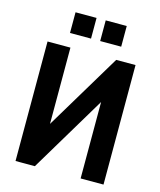

<svg xmlns="http://www.w3.org/2000/svg" viewBox="-131 -1000 913 1094"><g transform="rotate(15 325.5 -453.5)"><path d="M66 0V-705H201V-200H168L471 -705H585V0H450V-506H483L180 0ZM355 -785V-907H479V-785ZM177 -785V-907H301V-785Z"/></g></svg>

Font: Nunito Sans 10pt Condensed ExtraBold
Style: Regular
Weight: 800
Width: 3
Designer: Vernon Adams
Foundry: Vernon Adams
Version: Version 3.101;gftools[0.9.27]